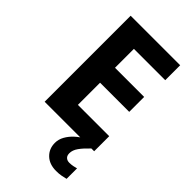

<svg xmlns="http://www.w3.org/2000/svg" viewBox="-284 -801 1127 1127"><g transform="rotate(45 280.0 -237.0)"><path d="M501 0H90V-714H501V-590H241V-433H483V-309H241V-125H501ZM406 111Q406 131 417 141Q428 151 445 151Q461 151 476 148Q491 145 501 142V229Q485 233 467 236.5Q449 240 425 240Q369 240 336 208.5Q303 177 303 128Q303 99 318 72Q333 45 357.5 22.5Q382 0 413 -17L478 0Q444 32 425 58.5Q406 85 406 111Z"/></g></svg>

Font: Noto Sans Adlam Unjoined
Style: Bold
Weight: 700
Version: Version 3.001